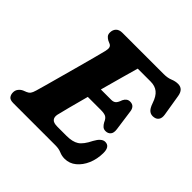

<svg xmlns="http://www.w3.org/2000/svg" viewBox="-188 -880 1059 1059"><g transform="rotate(45 341.5 -350.5)"><path d="M376 0H47Q21.5 0 12.5 -11.8Q3.5 -23.5 3.5 -41Q3.5 -57.5 13 -69.5Q22.5 -81.5 35.5 -87.5L55.5 -95.5Q67.5 -100.5 74.2 -109.2Q81 -118 87 -139Q92.5 -157.5 103.8 -198Q115 -238.5 129 -289.8Q143 -341 157.5 -393.8Q172 -446.5 183.8 -491.2Q195.5 -536 202 -561.5Q207 -582 204 -592.2Q201 -602.5 191 -607L173 -615Q162.5 -621 155.2 -629.2Q148 -637.5 148 -652Q148 -673.5 160.8 -686.8Q173.5 -700 198.5 -700H519.5Q550.5 -700 572 -709Q593.5 -718 614.5 -718Q654.5 -718 662 -670.5L682.5 -545.5Q686 -522.5 677 -509.2Q668 -496 650.5 -493.5Q630.5 -490 615.8 -500.8Q601 -511.5 590 -544Q576.5 -584.5 554.5 -602.2Q532.5 -620 498 -620H397.5Q389 -591.5 371.8 -528.8Q354.5 -466 335 -395H416.5Q432 -395 441.8 -402.8Q451.5 -410.5 460.5 -436.5Q473 -462 496.5 -462Q514.5 -462 524 -451.8Q533.5 -441.5 535.5 -424.5L552.5 -302Q556 -275.5 545 -263Q534 -250.5 515.5 -250.5Q501 -250.5 492 -258.8Q483 -267 476.5 -279Q466.5 -302.5 453.2 -308.8Q440 -315 415 -315H313Q295.5 -250 281.8 -198Q268 -146 264 -127Q259.5 -105.5 269.8 -92.8Q280 -80 311 -80H381.5Q428.5 -80 454.5 -96.8Q480.5 -113.5 505 -163.5Q529 -208 556.5 -208Q593.5 -208 593 -156Q592.5 -109.5 575.8 -70.2Q559 -31 530 -7Q501 17 463.5 17Q441.5 17 422 8.5Q402.5 0 376 0Z"/></g></svg>

Font: Fraunces 72pt SuperSoft
Style: Bold Italic
Weight: 700
Italic angle: -16°
Version: Version 1.000;[0bf87f6ff]